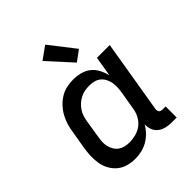

<svg xmlns="http://www.w3.org/2000/svg" viewBox="-214 -893 1028 1028"><g transform="rotate(-45 300.0 -379.0)"><path d="M212 8Q183 8 156 0.5Q129 -7 108.5 -24Q88 -41 74.5 -65Q61 -89 56.5 -116.5Q52 -144 53 -173Q54 -202 59 -231L76 -331Q79 -355 86.5 -379.5Q94 -404 106.5 -427Q119 -450 137 -469.5Q155 -489 177.5 -503Q200 -517 225 -522.5Q250 -528 275 -528Q303 -528 330 -521Q357 -514 377.5 -497.5Q398 -481 410.5 -457Q423 -433 429 -406L448 -520H545L476 -106Q475 -100 476 -94Q477 -88 480.5 -83.5Q484 -79 489.5 -77.5Q495 -76 501 -76H524V8H487Q465 8 444 3Q423 -2 407 -14.5Q391 -27 383.5 -46.5Q376 -66 377 -88Q365 -66 346.5 -47Q328 -28 306 -15.5Q284 -3 259.5 2.5Q235 8 212 8ZM251 -76Q275 -76 300 -82.5Q325 -89 345.5 -105Q366 -121 378 -144.5Q390 -168 393 -192L410 -292Q413 -310 414 -328.5Q415 -347 412 -364.5Q409 -382 401 -397.5Q393 -413 380 -424Q367 -435 349.5 -439.5Q332 -444 314 -444Q297 -444 280 -441Q263 -438 247 -430Q231 -422 217.5 -410Q204 -398 193.5 -382.5Q183 -367 178 -350.5Q173 -334 170 -317L154 -217Q151 -200 150 -182.5Q149 -165 153 -148.5Q157 -132 165.5 -117.5Q174 -103 187.5 -93.5Q201 -84 217.5 -80Q234 -76 251 -76ZM354 -578 230 -714 302 -766 414 -622Z"/></g></svg>

Font: Iosevka Medium Extended
Style: Italic
Weight: 500
Width: 7
Italic angle: -9°
Monospace: yes
Designer: Belleve Invis
Foundry: Belleve Invis
Version: Version 32.5.0; ttfautohint (v1.8.4)